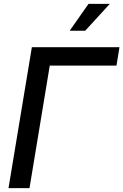

<svg xmlns="http://www.w3.org/2000/svg" viewBox="-20 -971 637 991"><path d="M596.7 -727.5 581.1 -632.3H236.8L132.3 0H23.9L144.5 -727.5ZM339.8 -812.5 437 -951.2H546.9L419.9 -812.5Z"/></svg>

Font: Inter Display Medium
Style: Italic
Weight: 500
Italic angle: -9.39999°
Designer: Rasmus Andersson
Foundry: rsms
Version: Version 4.000;git-a52131595